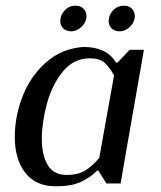

<svg xmlns="http://www.w3.org/2000/svg" viewBox="-20 -645 565 675"><path d="M32 -163Q32 -236 59.5 -306.5Q87 -377 141.5 -425.5Q196 -474 273 -480Q355 -480 388 -425H393L436 -470H486L419 -87L404 0H354L326 -45H321Q298 -21 264.5 -5.5Q231 10 177 10Q105 10 68.5 -38Q32 -86 32 -163ZM329 -90 381 -380Q364 -410 347 -425Q330 -440 296 -440Q239 -440 201 -393.5Q163 -347 145 -280.5Q127 -214 127 -157Q127 -99 148 -64.5Q169 -30 214 -30Q255 -30 280.5 -46Q306 -62 329 -90ZM192 -571Q192 -592 207.5 -608.5Q223 -625 246 -625Q263 -625 273.5 -614.5Q284 -604 284 -588Q284 -568 267.5 -551.5Q251 -535 230 -535Q213 -535 202.5 -545Q192 -555 192 -571ZM362 -571Q362 -592 377.5 -608.5Q393 -625 416 -625Q433 -625 443.5 -614.5Q454 -604 454 -588Q454 -568 437.5 -551.5Q421 -535 400 -535Q383 -535 372.5 -545Q362 -555 362 -571Z"/></svg>

Font: Philosopher
Style: Italic
Weight: 400
Italic angle: -10°
Designer: Jovanny Lemonad
Foundry: Jovanny Lemonad
Version: Version 2.000